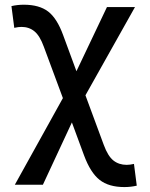

<svg xmlns="http://www.w3.org/2000/svg" viewBox="-20 -547 626 802"><path d="M499.5 234.4Q434.1 234.4 396 204.3Q357.9 174.3 331.1 102.1L280.3 -35.6L159.2 224.6H42L242.7 -137.2L163.1 -351.6Q146.5 -397.5 124 -416Q101.6 -434.6 69.8 -434.6Q56.6 -434.6 39.6 -430.7L27.8 -521.5Q52.7 -527.3 79.6 -527.3Q144 -527.3 181.2 -498.8Q218.3 -470.2 243.7 -400.4L299.3 -249.5L426.8 -517.6H543.9L336.9 -148.9L413.6 58.6Q430.7 105 453.6 123.3Q476.6 141.6 509.3 141.6Q522.5 141.6 539.6 137.7L551.3 228.5Q526.4 234.4 499.5 234.4Z"/></svg>

Font: CaskaydiaMono NF
Style: Regular
Weight: 400
Designer: Aaron Bell
Foundry: Saja Typeworks
Version: Version 2111.001; ttfautohint (v1.8.4);Nerd Fonts 3.1.1